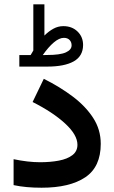

<svg xmlns="http://www.w3.org/2000/svg" viewBox="-20 -878 534 897"><path d="M123 -620.6Q126.5 -626 129.6 -631.6Q132.8 -637.2 135.7 -642.1V-857.9H187.5V-711.9Q207.5 -731.9 229.5 -743.9Q251.5 -755.9 275.9 -755.9Q316.4 -755.9 342.3 -730.7Q368.2 -705.6 368.2 -667.5Q367.7 -615.7 324.5 -591.3Q281.2 -566.9 200.7 -566.9H70.3V-620.6ZM200.2 -621.1Q261.2 -621.1 287.8 -633.3Q314.5 -645.5 314.5 -666Q314.5 -681.6 304.9 -691.4Q295.4 -701.2 278.3 -701.2Q256.8 -701.2 231.4 -679.7Q206.1 -658.2 179.7 -620.6ZM167 -120.1Q215.8 -120.1 255.4 -127.7Q294.9 -135.3 318.4 -153.3Q341.8 -171.4 341.8 -201.7Q341.8 -248 284.2 -301Q226.6 -354 132.3 -401.4L184.6 -509.8Q259.3 -472.7 319.6 -427.2Q379.9 -381.8 415.3 -327.1Q450.7 -272.5 450.7 -206.1Q450.7 -98.1 378.2 -49.6Q305.7 -1 174.3 -1Q137.7 -1 105.5 -3.9Q73.2 -6.8 43.5 -13.2V-134.3Q111.3 -120.1 167 -120.1Z"/></svg>

Font: Vazirmatn FD SemiBold
Style: Regular
Weight: 600
Designer: Saber Rastikerdar
Foundry: Saber Rastikerdar
Version: Version 33.001